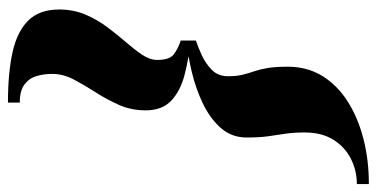

<svg xmlns="http://www.w3.org/2000/svg" viewBox="-258 -562 970 495"><g transform="rotate(90 227.5 -315.0)"><path d="M85 -309.5V-334.5Q100 -339.5 121.8 -349.2Q143.5 -359 160.2 -375.2Q177 -391.5 177 -417Q177 -440 173.2 -455Q169.5 -470 164.5 -484.2Q159.5 -498.5 156 -518.5Q152.5 -538.5 152.5 -571.5Q152.5 -621.5 176.2 -660.2Q200 -699 242 -725.8Q284 -752.5 338.5 -766.5Q393 -780.5 455 -780.5V-749.5Q420 -749.5 389.5 -734Q359 -718.5 340.5 -688.5Q322 -658.5 322 -615Q322 -587.5 325.2 -565.8Q328.5 -544 331.8 -521Q335 -498 335 -465.5Q335 -426 309.8 -398Q284.5 -370 245.8 -351.8Q207 -333.5 164 -323.5Q121 -313.5 85 -309.5ZM245 150Q168 150 114.5 138Q61 126 33 97.2Q5 68.5 5 18Q5 -19 18.2 -50Q31.5 -81 50.8 -106.5Q70 -132 89.2 -154.2Q108.5 -176.5 121.8 -196.2Q135 -216 135 -235Q135 -266 121.2 -277Q107.5 -288 85 -295.5V-321Q133 -316 174 -305.2Q215 -294.5 240 -271Q265 -247.5 265 -205Q265 -167.5 250.8 -135.8Q236.5 -104 218 -75.2Q199.5 -46.5 185.2 -19.2Q171 8 171 36Q171 57 176.5 76Q182 95 198 107.2Q214 119.5 245 119.5Z"/></g></svg>

Font: Bodoni Moda 9pt ExtraBold
Style: Italic
Weight: 800
Italic angle: -13°
Designer: Owen Earl
Foundry: indestructible type
Version: Version 2.004